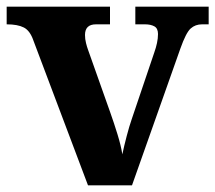

<svg xmlns="http://www.w3.org/2000/svg" viewBox="-20 -556 646 576"><path d="M80 -435Q70 -464 51.5 -473.5Q33 -483 0 -483V-536H310V-483H268Q235 -483 235 -451Q235 -439 238 -427Q241 -415 244 -407L311 -218Q322 -187 332.5 -153Q343 -119 347 -93Q352 -117 360 -147.5Q368 -178 375 -198L443 -399Q448 -413 451 -427Q454 -441 454 -454Q454 -471 443 -477Q432 -483 415 -483H386V-536H606V-483H586Q566 -483 552 -470.5Q538 -458 521 -410L376 0H244Z"/></svg>

Font: Noto Serif Thai
Style: Bold
Weight: 700
Designer: Monotype Design Team
Foundry: Monotype Imaging Inc.
Version: Version 2.002; ttfautohint (v1.8.4.7-5d5b)